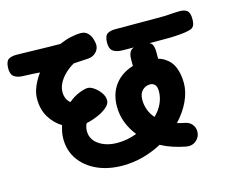

<svg xmlns="http://www.w3.org/2000/svg" viewBox="-182 -944 1328 1115"><g transform="rotate(-15 482.0 -386.5)"><path d="M426.8 16.7Q339.9 16.7 273.4 -13.3Q206.9 -43.3 169 -97.2Q131.1 -151.1 131.1 -221.7Q131.1 -243.7 135.2 -264Q139.3 -284.3 145.1 -301.7Q101.6 -328 72.8 -374.5Q44.1 -421 44.1 -485.3Q44.1 -512 51.9 -537.3Q59.7 -562.6 72.6 -586.4Q85.4 -610.2 100.3 -630.3Q80.7 -632.1 60.4 -633Q40.2 -633.9 23.7 -634.7Q7.2 -635.4 -3.4 -635.7Q-37.2 -637.4 -55.1 -651.9Q-73 -666.3 -72 -704.7Q-70.2 -744 -52.4 -754.4Q-34.7 -764.8 -7 -764.8Q9.3 -764.8 42.8 -763.9Q76.3 -763 116.3 -762.1Q156.2 -761.2 194.5 -760.4Q232.8 -759.7 258.7 -759.7Q291.7 -774.6 325.3 -782.2Q358.9 -789.9 387.1 -789.9Q414.1 -789.9 429.7 -773.3Q445.2 -756.7 451.4 -735.5Q457.7 -714.3 457.7 -701Q457.7 -675 438.6 -656.2Q419.6 -637.4 391.9 -635.7L303.1 -630.3Q272.4 -612.8 248.3 -589.3Q224.2 -565.9 210.5 -539.2Q196.8 -512.6 196.8 -485.3Q196.8 -464.4 204.7 -446.8Q212.6 -429.2 226.6 -418.3Q258.9 -445.4 292 -458.5Q325.1 -471.6 344.3 -471.6Q360.4 -471.6 381.4 -457.3Q402.4 -443 418.8 -420.2Q435.1 -397.4 435.1 -372.7Q435.1 -351.8 412 -332.1Q388.9 -312.4 354.6 -297.8Q320.3 -283.1 286.2 -276Q281 -267 278.1 -255.3Q275.1 -243.7 275.1 -230.6Q275.1 -179.8 319.6 -149.3Q364.1 -118.8 431.1 -118.8Q461.8 -118.8 491.8 -124.9Q521.8 -131 547.1 -140.9Q516.3 -179.6 498.4 -225.6Q480.6 -271.7 480.6 -322.6Q480.6 -388.2 509.3 -436.3Q538.1 -484.3 590.7 -511.1Q643.2 -537.9 712.4 -537.9Q780.9 -538.7 820.1 -514.2Q859.3 -489.8 875.5 -448.4Q891.7 -407 891.7 -355Q891.7 -302 865.4 -245.9Q839.1 -189.8 792.3 -140.6Q803.7 -137.1 815.2 -134.5Q826.8 -131.9 837.4 -129.7Q863.6 -124.9 878.9 -106.7Q894.3 -88.6 894.3 -62.4Q894.3 -34.8 874.3 -14.1Q854.2 6.6 825.8 6.6Q821.8 6.6 816.8 6.1Q811.9 5.6 804.7 4.3Q767.3 -3 730.9 -15.1Q694.4 -27.2 662.4 -44.7Q611.4 -16.6 550.6 0.1Q489.7 16.7 426.8 16.7ZM676 -208.8Q706 -237.2 722.6 -272.8Q739.2 -308.3 739.2 -346.3Q739.2 -374.4 727.8 -386.3Q716.4 -398.1 699.4 -398.1Q672.8 -398.1 652.9 -379.2Q633 -360.3 633 -322.6Q633 -289.9 644.2 -260.7Q655.3 -231.4 676 -208.8ZM631.2 -433.7Q631.2 -466.3 631.2 -500.4Q631.2 -534.6 631.2 -567Q631.2 -606.1 649.5 -621.4Q667.8 -636.8 707.4 -636.8Q754 -636.8 768.8 -623.6Q783.7 -610.4 783.7 -571.3Q783.7 -538.1 783.7 -502.6Q783.7 -467.1 783.7 -433.7ZM589.7 -630.7Q555.9 -632.4 538.1 -646.9Q520.3 -661.3 521.1 -699.7Q522.9 -739 540.8 -749.4Q558.7 -759.8 586.1 -759.8Q652.9 -760 720.3 -759.5Q787.8 -759 854.6 -759.2Q868.8 -759.2 883.1 -759.7Q897.4 -760.2 912.2 -761.2Q927 -762.2 941.7 -763.1Q956.4 -764 969.9 -764.2Q1002.7 -765.2 1019.2 -752.6Q1035.7 -739.9 1035.7 -701.3Q1035.7 -674.9 1028.6 -661.8Q1021.4 -648.8 1006.4 -644.1Q991.4 -639.4 967.6 -635.9Q952.8 -634.1 939.2 -633.1Q925.6 -632.1 912.3 -631.2Q899 -630.3 885.4 -630.1Q871.8 -629.9 857 -629.9Q842.6 -629.9 815.6 -629.9Q788.7 -629.9 756 -629.9Q723.3 -629.9 690.7 -629.9Q658 -629.9 631.1 -629.9Q604.1 -629.9 589.7 -630.7Z"/></g></svg>

Font: Playpen Sans Deva
Style: Regular
Weight: 400
Designer: Pooja Saxena, Gunjan Panchal, Laura Meseguer, Veronika Burian, José Scaglione
Foundry: TypeTogether
Version: Version 2.000